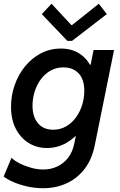

<svg xmlns="http://www.w3.org/2000/svg" viewBox="-22 -787 639 1021"><path d="M207 213.9Q163.1 213.9 122.6 204.6Q82 195.3 49.3 181.2Q16.6 167 -2.4 151.4L39.1 52.2Q55.2 67.9 82.5 81.8Q109.9 95.7 142.8 105Q175.8 114.3 207.5 114.3Q249.5 114.3 283.4 97.9Q317.4 81.5 340.6 51.3Q363.8 21 372.1 -20L381.3 -63H365.2L395.5 -117.2L451.7 -393.6L431.2 -442.9H460L475.6 -521H584.5L481.9 -14.2Q466.8 60.5 428 111.1Q389.2 161.6 332.5 187.7Q275.9 213.9 207 213.9ZM227.5 0Q173.3 0 130.1 -26.9Q86.9 -53.7 61.8 -102.8Q36.6 -151.9 36.6 -218.8Q36.6 -278.8 55.9 -334.2Q75.2 -389.6 110.8 -433.6Q146.5 -477.5 195.1 -503.2Q243.7 -528.8 302.2 -528.8Q357.4 -528.8 398.4 -503.4Q439.5 -478 462.4 -430.9Q485.4 -383.8 485.4 -318.8Q485.4 -259.3 466.3 -202.6Q447.3 -146 412.6 -100.1Q377.9 -54.2 330.8 -27.1Q283.7 0 227.5 0ZM261.2 -97.2Q298.8 -97.2 329.6 -115Q360.4 -132.8 381.8 -162.4Q403.3 -191.9 414.8 -228.5Q426.3 -265.1 426.3 -303.2Q426.3 -364.7 396.2 -396.7Q366.2 -428.7 315.4 -428.7Q277.3 -428.7 247.1 -411.6Q216.8 -394.5 195.3 -365.5Q173.8 -336.4 162.4 -299.8Q150.9 -263.2 150.9 -225.1Q150.9 -166.5 179.7 -131.8Q208.5 -97.2 261.2 -97.2ZM335.9 -569.8 200.2 -711.9 252 -767.1 357.4 -653.8H361.3L503.4 -767.1L545.9 -711.9L361.3 -569.8Z"/></svg>

Font: Reddit Sans SemiBold
Style: Italic
Weight: 600
Italic angle: -11.25°
Designer: Stephen Hutchings
Version: Version 1.013